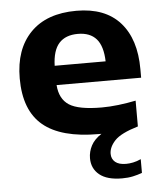

<svg xmlns="http://www.w3.org/2000/svg" viewBox="-54 -604 737 871"><g transform="rotate(-5 314.0 -168.0)"><path d="M467 220Q399 220 364.2 191.8Q329.5 163.5 329.5 116.5Q329.5 86.5 343.8 59.2Q358 32 391 10.5Q384.5 10.5 378 10.5Q207.5 10.5 125.5 -58Q43.5 -126.5 43.5 -272Q43.5 -405 116.8 -480.2Q190 -555.5 326 -555.5Q456.5 -555.5 524.5 -479.5Q592.5 -403.5 592.5 -266.5V-227.5H207.5Q212 -164 254.8 -136.2Q297.5 -108.5 403.5 -108.5Q438.5 -108.5 479 -113.2Q519.5 -118 558.5 -126V-8.5Q479.5 15 452 44.5Q424.5 74 424.5 104.5Q424.5 128 441.2 142Q458 156 490.5 156Q505.5 156 522.8 152.5Q540 149 558.5 140.5V203Q538.5 210.5 516.5 215.2Q494.5 220 467 220ZM323.5 -450.5Q267.5 -450.5 238 -418Q208.5 -385.5 206.5 -315.5H438.5Q436.5 -385 407.8 -417.8Q379 -450.5 323.5 -450.5Z"/></g></svg>

Font: Encode Sans Expanded
Style: Bold
Weight: 700
Width: 7
Designer: Multiple Designers
Foundry: Impallari Type
Version: Version 3.000; ttfautohint (v1.8.3) -l 8 -r 50 -G 200 -x 14 